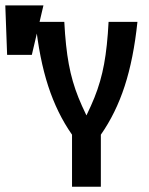

<svg xmlns="http://www.w3.org/2000/svg" viewBox="-109 -708 566 728"><path d="M302.7 -625H412.1Q397.5 -485.4 363.8 -381.8Q330.1 -278.3 273.4 -197.3H180.7Q224.6 -277.3 249 -337.9Q273.4 -398.4 285.6 -464.8Q297.9 -531.2 302.7 -625ZM164.1 -197.3H273.4V0H164.1ZM25.4 -625H134.8Q139.6 -531.2 151.9 -464.8Q164.1 -398.4 188.5 -337.9Q212.9 -277.3 256.8 -197.3H164.1Q107.4 -278.3 73.7 -381.8Q40 -485.4 25.4 -625ZM55.7 -687.5 11.7 -500H-82L-88.9 -687.5Z"/></svg>

Font: Sudo Var
Style: Regular
Weight: 400
Monospace: yes
Designer: Jens Kutilek
Foundry: Jens Kutilek
Version: Version 0.065;FEAKit 1.0